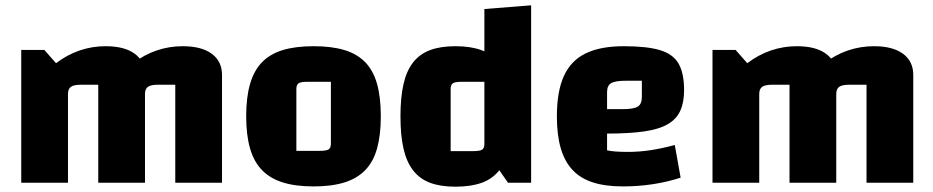

<svg xmlns="http://www.w3.org/2000/svg" viewBox="-20 -688 3513 723"><path d="M60 0V-500H147L191 -450Q233 -482 280 -498Q327 -514 378 -514Q449 -514 487.5 -485.5Q526 -457 526 -406V0H350V-369H286Q258 -369 247 -361Q236 -353 236 -334V0ZM350 0V-500L481 -450Q523 -482 570 -498Q617 -514 668 -514Q739 -514 777.5 -485.5Q816 -457 816 -406V0H640V-369H576Q548 -369 537 -361Q526 -353 526 -334V0Z M1161 14Q1093 14 1045 -1Q997 -16 966.5 -47.5Q936 -79 921.5 -129.5Q907 -180 907 -250Q907 -321 921.5 -371.5Q936 -422 966.5 -453.5Q997 -485 1045 -499.5Q1093 -514 1161 -514Q1229 -514 1277 -499.5Q1325 -485 1355.5 -453.5Q1386 -422 1400 -371.5Q1414 -321 1414 -250Q1414 -180 1400 -129.5Q1386 -79 1355.5 -47.5Q1325 -16 1277 -1Q1229 14 1161 14ZM1096 -120H1185Q1209 -120 1217.5 -125.5Q1226 -131 1226 -147V-380H1137Q1113 -380 1104.5 -374.5Q1096 -369 1096 -353Z M1695 -514Q1753 -514 1793.5 -499Q1834 -484 1859 -453Q1884 -422 1895.5 -371.5Q1907 -321 1907 -250Q1907 -178 1895.5 -127.5Q1884 -77 1859 -45.5Q1834 -14 1793.5 0.5Q1753 15 1695 15Q1639 15 1600 0.5Q1561 -14 1536 -46Q1511 -78 1499.5 -128Q1488 -178 1488 -250Q1488 -321 1499.5 -371.5Q1511 -422 1536 -453.5Q1561 -485 1600 -499.5Q1639 -514 1695 -514ZM1804 -380H1717Q1694 -380 1685.5 -374.5Q1677 -369 1677 -353V-119H1763Q1787 -119 1795.5 -124.5Q1804 -130 1804 -146ZM1980 -668V0H1893L1804 -127V-654Z M2325 14Q2260 14 2213 -1Q2166 -16 2136 -48Q2106 -80 2091.5 -130Q2077 -180 2077 -250Q2077 -344 2103.5 -402Q2130 -460 2185.5 -487Q2241 -514 2329 -514Q2417 -514 2466 -499Q2515 -484 2535.5 -448Q2556 -412 2556 -349Q2556 -302 2541.5 -270.5Q2527 -239 2494 -220Q2461 -201 2405 -193Q2349 -185 2266 -185H2236V-277H2325Q2366 -277 2381.5 -286.5Q2397 -296 2397 -323V-384H2338Q2297 -384 2281.5 -375Q2266 -366 2266 -341V-122Q2291 -116 2345 -116Q2387 -116 2430 -122.5Q2473 -129 2521 -142L2543 -19Q2494 -3 2439 5.5Q2384 14 2325 14Z M2663 0V-500H2750L2794 -450Q2836 -482 2883 -498Q2930 -514 2981 -514Q3052 -514 3090.5 -485.5Q3129 -457 3129 -406V0H2953V-369H2889Q2861 -369 2850 -361Q2839 -353 2839 -334V0ZM2953 0V-500L3084 -450Q3126 -482 3173 -498Q3220 -514 3271 -514Q3342 -514 3380.5 -485.5Q3419 -457 3419 -406V0H3243V-369H3179Q3151 -369 3140 -361Q3129 -353 3129 -334V0Z"/></svg>

Font: Changa
Style: Bold
Weight: 700
Designer: Eduardo Rodriguez Tunni
Foundry: Eduardo Rodriguez Tunni
Version: Version 3.002; ttfautohint (v1.8.2)